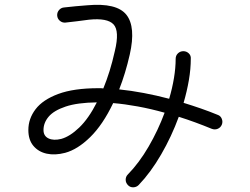

<svg xmlns="http://www.w3.org/2000/svg" viewBox="-20 -765 1040 799"><path d="M513 6Q503 -4 503 -17Q503 -30 512 -39Q559 -87 598.5 -155Q638 -223 665 -296Q608 -312 553.5 -322Q499 -332 451 -336Q408 -246 355.5 -194.5Q303 -143 251 -129Q209 -118 174.5 -125.5Q140 -133 119 -158Q98 -183 98 -224Q98 -271 128 -310.5Q158 -350 222.5 -374Q287 -398 390 -398Q395 -398 400 -398Q405 -398 410 -397Q424 -431 436 -469.5Q448 -508 458 -553Q478 -636 452.5 -663.5Q427 -691 350 -683Q329 -680 300 -676.5Q271 -673 252 -671Q239 -670 229 -678.5Q219 -687 218 -700Q217 -713 225.5 -723Q234 -733 247 -734Q265 -736 295 -739Q325 -742 343 -743Q466 -754 506 -703.5Q546 -653 520 -538Q502 -459 476 -393Q525 -388 578 -378Q631 -368 684 -354Q697 -398 704 -440.5Q711 -483 711 -520Q711 -534 720.5 -543Q730 -552 743 -552Q756 -552 765.5 -543Q775 -534 774 -521Q774 -478 766 -431.5Q758 -385 744 -337Q780 -326 816 -313.5Q852 -301 886 -287Q898 -283 903 -270.5Q908 -258 903 -246Q898 -234 886 -229Q874 -224 861 -229Q827 -243 793 -255.5Q759 -268 724 -279Q694 -197 650.5 -122Q607 -47 557 5Q548 14 535 14.5Q522 15 513 6ZM235 -187Q271 -197 310 -234.5Q349 -272 383 -339Q302 -338 253 -321.5Q204 -305 182.5 -279.5Q161 -254 161 -224Q161 -199 182 -189Q203 -179 235 -187Z"/></svg>

Font: Zen Maru Gothic
Style: Regular
Weight: 400
Designer: Yoshimichi Ohira
Foundry: Positype
Version: Version 1.002